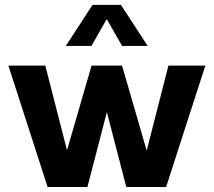

<svg xmlns="http://www.w3.org/2000/svg" viewBox="-20 -752 859 772"><path d="M647.9 0H487.8L409.7 -301.3L331.5 0H171.4L13.7 -488.3H162.1L249.5 -147.9L348.1 -488.3H470.7L569.8 -146.5L657.2 -488.3H805.7ZM573.7 -567.4H470.7L409.2 -675.3L347.7 -567.4H244.6L352.1 -732.4H466.3Z"/></svg>

Font: Kumbh Sans
Style: Bold
Weight: 700
Version: Version 1.005